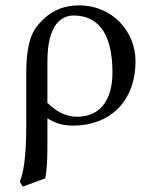

<svg xmlns="http://www.w3.org/2000/svg" viewBox="-20 -459 565 717"><path d="M149 207C157 167 157 119 157 61V-17C185 0 211 10 254 10C388 10 486 -78 486 -231C486 -345 396 -439 276 -439C229 -439 180 -426 138 -383C111 -356 78 -322 78 -184V10C78 134 67 186 54 220L65 238ZM400 -189C400 -82 351 -23 268 -23C223 -23 188 -45 157 -75V-228C157 -374 213 -401 256 -401C336 -401 400 -347 400 -189Z"/></svg>

Font: Libertinus Math
Style: Regular
Weight: 400
Designer: Philipp H. Poll
Foundry: Khaled Hosny
Version: Version 6.2